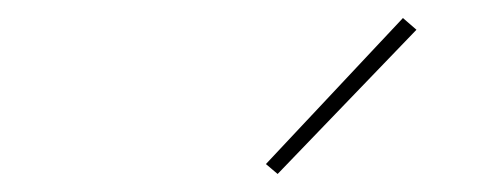

<svg xmlns="http://www.w3.org/2000/svg" viewBox="-20 -787 540 213"><path d="M288 -594 275 -605 427 -767 442 -754Z"/></svg>

Font: Iosevka Slab Thin Oblique
Style: Regular
Weight: 100
Italic angle: -9°
Monospace: yes
Designer: Belleve Invis
Foundry: Belleve Invis
Version: Version 11.1.0; ttfautohint (v1.8.3)